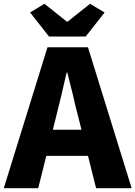

<svg xmlns="http://www.w3.org/2000/svg" viewBox="-28 -995 716 1015"><path d="M223 -745H437L668 0H480L387 -372Q370 -435 358 -491L328 -611H324Q300 -502 267 -372L174 0H-8ZM149 -309H509V-171H149ZM131 -929 207 -975 325 -881H330L448 -975L525 -929L425 -802H231Z"/></svg>

Font: Merged Yaku Han JP Black
Style: Regular
Weight: 900
Designer: Ryoko NISHIZUKA 西塚涼子 (kana, bopomofo & ideographs); Paul D. Hunt (Latin, Greek & Cyrillic); Sandoll Communications 산돌커뮤니
Foundry: Adobe
Version: Version 2.004